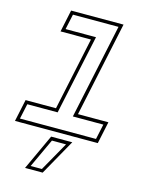

<svg xmlns="http://www.w3.org/2000/svg" viewBox="-172 -837 909 1189"><g transform="rotate(15 282.0 -242.5)"><path d="M-27 0 3 -141.5H198L297 -608.5H102L132 -750H468L339 -141.5H534L504 0ZM-1 -22H486.5L507.5 -119.5H312L441.5 -728.5H149.5L128.5 -630.5H323.5L214.5 -119.5H20ZM108.5 265 214.5 36H350L221.5 265ZM139 244.5H211L316 58.5H225.5Z"/></g></svg>

Font: Tourney Expanded ExtraLight
Style: Italic
Weight: 200
Width: 7
Italic angle: -12°
Designer: Tyler Finck
Foundry: Etcetera Type Co
Version: Version 1.010; ttfautohint (v1.8.3)